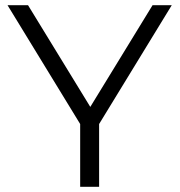

<svg xmlns="http://www.w3.org/2000/svg" viewBox="-20 -720 692 740"><path d="M362 0V-242L642 -700H568L328 -308L88 -700H9L289 -242V0Z"/></svg>

Font: Montserrat Z
Style: Regular
Weight: 400
Designer: Julieta Ulanovsky
Foundry: Julieta Ulanovsky
Version: Version 8.000